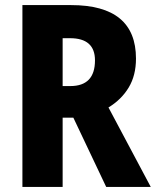

<svg xmlns="http://www.w3.org/2000/svg" viewBox="-20 -734 612 754"><path d="M259 -714Q514 -714 514 -504Q514 -438 485.5 -390.5Q457 -343 406 -312L572 0H397L268 -272H226V0H68V-714ZM255 -584H226V-396H256Q353 -396 353 -497Q353 -584 255 -584Z"/></svg>

Font: Noto Sans Armenian Condensed ExtraBold
Style: Regular
Weight: 800
Width: 3
Designer: Monotype Design Team
Foundry: Monotype Imaging Inc.
Version: Version 2.008; ttfautohint (v1.8.4.7-5d5b)